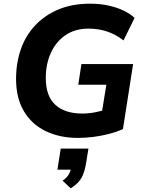

<svg xmlns="http://www.w3.org/2000/svg" viewBox="-20 -736 782 1040"><path d="M402 11Q304 11 228 -25.5Q152 -62 109.5 -133.5Q67 -205 67 -307Q67 -395 93 -469.5Q119 -544 171 -599Q223 -654 297 -685Q371 -716 468 -716Q522 -716 567.5 -706Q613 -696 649.5 -678.5Q686 -661 709 -639L649 -517Q608 -549 561 -565Q514 -581 460 -581Q386 -581 334 -545Q282 -509 255 -448.5Q228 -388 228 -314Q228 -215 280 -168Q332 -121 425 -121Q460 -121 494 -127.5Q528 -134 562 -145L525 -85L556 -277H404L421 -389H701L646 -37Q611 -21 570 -10.5Q529 0 486.5 5.5Q444 11 402 11ZM363 284 319 243Q344 225 353.5 207Q363 189 367 165L395 183H291L309 69H459L446 149Q439 194 422.5 225.5Q406 257 363 284Z"/></svg>

Font: Nunito Sans 12pt ExtraLight 12pt ExtraBold
Style: Italic
Weight: 800
Italic angle: -9°
Version: Version 3.101;gftools[0.9.27]